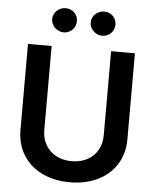

<svg xmlns="http://www.w3.org/2000/svg" viewBox="-61 -966 826 1027"><g transform="rotate(5 352.5 -452.0)"><path d="M639.6 -707V-245.1Q639.6 -169.9 603.8 -111.8Q567.9 -53.7 502.7 -21.5Q437.5 10.7 352.5 10.7Q267.1 10.7 201.9 -21.5Q136.7 -53.7 101.1 -111.8Q65.4 -169.9 65.4 -245.1V-707H192.4V-255.9Q192.4 -211.4 212.2 -176.8Q231.9 -142.1 268.3 -122.3Q304.7 -102.5 352.5 -102.5Q400.4 -102.5 436.5 -122.1Q472.7 -141.6 492.2 -176.5Q511.7 -211.4 511.7 -255.9V-707ZM182.6 -850.6Q182.6 -868.2 191.9 -883.1Q201.2 -897.9 216.6 -906.5Q231.9 -915 250 -915Q277.8 -915 296.6 -896.5Q315.4 -877.9 315.4 -850.6Q315.4 -833 306.9 -818.1Q298.3 -803.2 283.2 -794.2Q268.1 -785.2 250 -785.2Q232.4 -785.2 216.8 -794.2Q201.2 -803.2 191.9 -818.4Q182.6 -833.5 182.6 -850.6ZM389.6 -850.6Q389.6 -868.2 398.9 -883.1Q408.2 -897.9 423.6 -906.5Q439 -915 457 -915Q484.9 -915 503.7 -896.5Q522.5 -877.9 522.5 -850.6Q522.5 -833 513.9 -818.1Q505.4 -803.2 490.2 -794.2Q475.1 -785.2 457 -785.2Q439.5 -785.2 423.8 -794.2Q408.2 -803.2 398.9 -818.4Q389.6 -833.5 389.6 -850.6Z"/></g></svg>

Font: Pretendard Std SemiBold
Style: Regular
Weight: 600
Designer: Base glyphs from Inter by Rasmus Andersson; Hangeul glyphs from Noto Sans CJK(Source Han Sans) by Jang Soo-young and Kan
Foundry: Kil Hyung-jin
Version: Version 1.309